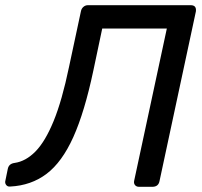

<svg xmlns="http://www.w3.org/2000/svg" viewBox="-65 -720 780 740"><path d="M471 0Q461 0 455.5 -6.5Q450 -13 452 -23L578 -610H329L295 -449Q261 -288 217.5 -191.5Q174 -95 114.5 -50Q55 -5 -26 -1Q-36 0 -41.5 -7.5Q-47 -15 -44 -25L-35 -69Q-31 -89 -9 -92Q34 -98 71.5 -136Q109 -174 141.5 -253Q174 -332 201 -462L247 -677Q249 -687 256.5 -693.5Q264 -700 274 -700H670Q693 -700 690 -676L550 -23Q546 0 522 0Z"/></svg>

Font: Lubike
Style: Italic
Weight: 400
Italic angle: -12°
Foundry: Honoka55
Version: Version 1.000;July 22, 2022;FontCreator 14.0.0.2862 64-bit